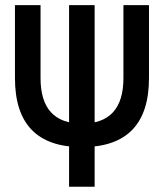

<svg xmlns="http://www.w3.org/2000/svg" viewBox="-20 -713 626 733"><path d="M293 -151.4Q37.1 -151.4 37.1 -415V-693.4H134.8V-415Q134.8 -241.2 293 -241.2Q451.2 -241.2 451.2 -415V-693.4H548.8V-415Q548.8 -151.4 293 -151.4ZM243.7 -200.2H341.3V0H243.7ZM341.3 -200.2H243.7V-693.4H341.3Z"/></svg>

Font: Cascadia Code PL
Style: Regular
Weight: 400
Monospace: yes
Designer: Aaron Bell
Foundry: Saja Typeworks
Version: Version 2102.003